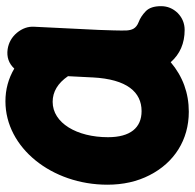

<svg xmlns="http://www.w3.org/2000/svg" viewBox="-24 -588 688 679"><g transform="rotate(-90 319.5 -248.0)"><path d="M553.7 61.5C576.7 61.5 596.7 53.2 613.3 37.1C629.4 20.5 637.7 1 637.7 -22C637.7 -46.4 631.8 -64.5 619.6 -76.2C607.4 -87.9 594.7 -96.2 581.5 -101.1C557.6 -110.4 553.2 -125.5 551.8 -143.6C550.8 -160.6 552.7 -215.3 553.7 -241.7L564.9 -470.2C566.4 -492.2 559.1 -512.7 543.5 -531.7C527.8 -550.3 508.3 -561 485.4 -564.5C458 -568.4 435.1 -560.5 417 -541C381.3 -562 342.8 -572.3 301.3 -572.3C136.7 -572.3 6.3 -408.2 6.3 -211.9C6.3 -155.8 17.6 -106 40 -62.5C84.5 24.9 165 76.2 264.2 76.2C330.6 76.2 389.2 54.7 439.5 12.2C468.3 44.9 506.3 61.5 553.7 61.5ZM266.6 -90.8C207.5 -90.8 174.3 -130.9 174.3 -209.5C174.3 -319.8 224.6 -405.3 299.3 -405.3C335 -405.3 365.2 -387.2 390.1 -351.1L385.7 -265.1V-263.7C379.4 -142.1 333.5 -90.8 266.6 -90.8Z"/></g></svg>

Font: Mikhak Black
Style: Regular
Weight: 900
Designer: Amin Abedi
Version: Version 3.2